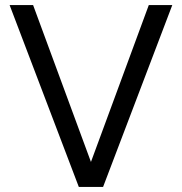

<svg xmlns="http://www.w3.org/2000/svg" viewBox="-20 -740 720 760"><path d="M18 -720H111L340 -99L569 -720H662L388 0H292Z"/></svg>

Font: Aspekta 400
Style: Regular
Weight: 400
Designer: Ivo Dolenc
Version: Version 2.000